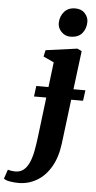

<svg xmlns="http://www.w3.org/2000/svg" viewBox="-187 -832 565 1129"><g transform="rotate(5 96.0 -268.0)"><path d="M-33 257Q-61 257 -85.5 252.5Q-110 248 -120.5 239L-102 185Q-94.5 187.5 -81.5 189.5Q-68.5 191.5 -58.5 191.5Q-28.5 191.5 -8.5 175Q11.5 158.5 24.2 129.2Q37 100 44.5 60.8Q52 21.5 57.5 -24L86 -257.5H13.5L21.5 -320H93.5L111.5 -467.5L49 -496.5L57.5 -534.5L243.5 -560L269.5 -547.5L241 -320H311.5L303 -257.5H233L200.5 4.5Q190 86.5 157 142.8Q124 199 74.5 228Q25 257 -33 257ZM195 -626.5Q163.5 -626.5 141.5 -650Q119.5 -673.5 121 -703Q122.5 -741.5 146 -768Q169.5 -794.5 211 -794.5Q247.5 -794.5 268 -771.5Q288.5 -748.5 288 -720.5Q287.5 -681.5 264.8 -654Q242 -626.5 195 -626.5Z"/></g></svg>

Font: Merriweather 36pt ExtraBold
Style: Italic
Weight: 800
Italic angle: -7.8°
Version: Version 2.101